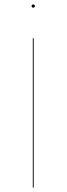

<svg xmlns="http://www.w3.org/2000/svg" viewBox="-20 -854 303 874"><path d="M131.3 -833.8C126.4 -833.8 123.8 -830.1 123.8 -826.4C123.8 -822.7 126.4 -819.1 131.3 -819.1C136.2 -819.1 138.7 -822.7 138.7 -826.4C138.7 -830.1 136.2 -833.8 131.3 -833.8ZM133.4 -680.1H129.3V0H133.4Z"/></svg>

Font: Fira Sans Four
Style: Regular
Weight: 100
Designer: Carrois Corporate & Edenspiekermann AG
Foundry: Carrois Corporate GbR & Edenspiekermann AG
Version: Version 4.203;PS 004.203;hotconv 1.0.88;makeotf.lib2.5.64775